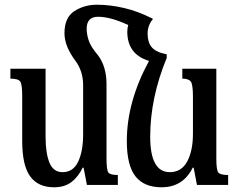

<svg xmlns="http://www.w3.org/2000/svg" viewBox="-20 -783 1014 813"><path d="M796 -73H800L814 0H946V-42Q912 -42 904 -53Q896 -64 896 -113V-492H752V-450Q779 -450 788 -437.5Q797 -425 797 -374V-217Q797 -144 772.5 -99Q748 -54 699 -54Q616 -54 616 -204Q616 -368 686 -538V-553Q640 -562 622.5 -583Q605 -604 605 -640Q605 -676 628 -703Q566 -735 506 -749Q446 -763 390 -763Q337 -763 295 -736Q253 -709 253 -642Q253 -588 299 -526Q332 -482 332 -422V-214Q332 -143 311 -98.5Q290 -54 245 -54Q206 -54 189.5 -94Q173 -134 173 -204V-492H24V-450Q57 -450 65.5 -438Q74 -426 74 -377V-186Q74 -83 107.5 -36.5Q141 10 209 10Q254 10 283 -12.5Q312 -35 330 -73H334L348 0H479V-42Q446 -42 438.5 -53Q431 -64 431 -113V-427Q431 -501 395 -549Q365 -584 356 -610.5Q347 -637 347 -661Q347 -712 395 -712Q448 -712 523 -677Q519 -664 519 -649Q519 -553 611 -525Q517 -352 517 -186Q517 -83 553.5 -36.5Q590 10 664 10Q755 10 796 -73Z"/></svg>

Font: Noto Serif Armenian ExtraCondensed Semi
Style: Regular
Weight: 600
Width: 3
Designer: Monotype Design Team
Foundry: Monotype Imaging Inc.
Version: Version 1.901